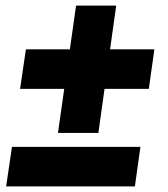

<svg xmlns="http://www.w3.org/2000/svg" viewBox="-20 -598 602 689"><path d="M73 -421H534L514 -279H52ZM253 -578H397L333 -121H188ZM23 -71H484L464 71H2Z"/></svg>

Font: Pathway Extreme SemiCondensed Black
Style: Italic
Weight: 900
Width: 4
Italic angle: -8°
Version: Version 1.001;gftools[0.9.26]